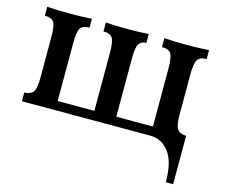

<svg xmlns="http://www.w3.org/2000/svg" viewBox="-96 -603 1089 930"><g transform="rotate(15 448.5 -138.0)"><path d="M843.3 0H31.7V-43.9Q60.1 -43.9 74.5 -59.8Q88.9 -75.7 88.9 -136.2V-337.4Q88.9 -392.6 77.6 -410.9Q66.4 -429.2 31.7 -429.2V-473.6Q81.5 -470.2 146.5 -470.2Q206.1 -470.2 255.9 -473.6V-429.2Q223.1 -429.2 210.9 -411.9Q198.7 -394.5 198.7 -337.4V-45.9H382.8V-337.4Q382.8 -392.1 371.3 -410.6Q359.9 -429.2 325.7 -429.2V-473.6Q373.5 -470.2 436 -470.2Q493.2 -470.2 541 -473.6V-429.2Q515.1 -428.7 503.9 -411.1Q492.7 -393.6 492.7 -337.4V-45.9H676.3V-337.4Q676.3 -392.6 665 -410.9Q653.8 -429.2 619.1 -429.2V-473.6Q668.9 -470.2 729 -470.2Q793.5 -470.2 843.3 -473.6V-429.2Q810.1 -429.2 798.1 -410.9Q786.1 -392.6 786.1 -337.4V-134.8Q786.1 -80.1 799.1 -62.5Q812 -44.9 843.3 -43.9ZM843.3 198.7H806.6Q806.6 97.2 770 48.6Q733.4 0 675.8 0H606.9Q635.7 -39.1 843.3 -43.9Z"/></g></svg>

Font: Kelvinch
Style: Bold
Weight: 700
Designer: Paul James Miller
Foundry: High-Logic / Made with FontCreator
Version: Version 3.501;March 28, 2021;FontCreator 13.0.0.2683 64-bit